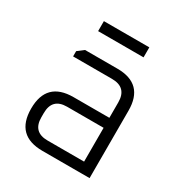

<svg xmlns="http://www.w3.org/2000/svg" viewBox="-162 -799 863 915"><g transform="rotate(30 270.0 -341.0)"><path d="M202 0Q54 0 54 -148Q54 -296 202 -296H399V-381Q399 -463 317 -463H103V-492L137 -518H315Q461 -518 461 -371V0ZM117 -136Q117 -55 198 -55H399V-241H198Q117 -241 117 -159ZM146 -627V-682H396V-627Z"/></g></svg>

Font: Oxanium Light
Style: Regular
Weight: 300
Designer: Severin Meyer
Version: Version 1.000